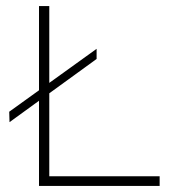

<svg xmlns="http://www.w3.org/2000/svg" viewBox="-20 -615 560 635"><path d="M109 0V-595H143V-32H508V0ZM11.5 -211 10.5 -245.5 299.5 -453.5V-420Z"/></svg>

Font: Encode Sans SC Expanded Thin
Style: Regular
Weight: 250
Width: 7
Designer: Multiple Designers
Foundry: Impallari Type
Version: Version 3.002